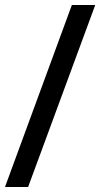

<svg xmlns="http://www.w3.org/2000/svg" viewBox="-38 -752 403 772"><path d="M-18 0 251 -732H345L75 0Z"/></svg>

Font: Rosario
Style: Bold Italic
Weight: 700
Italic angle: -8.05°
Designer: Hector Gatti
Foundry: Omnibus Type
Version: Version 1.101; ttfautohint (v1.8.1.43-b0c9)